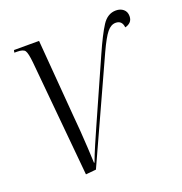

<svg xmlns="http://www.w3.org/2000/svg" viewBox="-105 -637 695 733"><g transform="rotate(-20 242.5 -270.5)"><path d="M78 -467Q74 -506 67 -516Q60 -526 35 -526H24L26 -536H128L153 -225Q156 -195 158.5 -159.5Q161 -124 163 -89Q165 -54 166 -27H168Q178 -54 193.5 -90Q209 -126 222 -155L334 -407Q365 -477 387 -511Q409 -545 443 -545Q461 -545 473 -535Q485 -525 485 -507Q485 -492 476.5 -483.5Q468 -475 455 -472Q452 -501 426 -501Q407 -501 391 -481.5Q375 -462 351 -410L164 0L122 4Z"/></g></svg>

Font: Noto Serif Display ExtraCondensed Light
Style: Italic
Weight: 300
Width: 2
Italic angle: -12°
Designer: Monotype Design Team
Foundry: Monotype Imaging Inc.
Version: Version 2.009